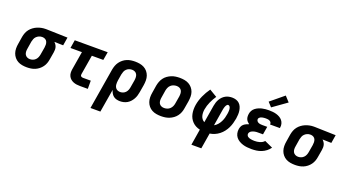

<svg xmlns="http://www.w3.org/2000/svg" viewBox="-68 -1491 4347 2422"><g transform="rotate(20 2105.5 -280.0)"><path d="M257 8Q224 8 192.5 2.5Q161 -3 134.5 -17.5Q108 -32 88.5 -55.5Q69 -79 59 -108Q49 -137 48.5 -169.5Q48 -202 54 -234L70 -334Q75 -361 85 -387.5Q95 -414 113 -437Q131 -460 155 -477.5Q179 -495 205.5 -506Q232 -517 259.5 -522.5Q287 -528 314 -528Q318 -528 322.5 -528Q327 -528 331 -528L611 -520L593 -410L474 -413Q486 -402 495.5 -388Q505 -374 510 -357.5Q515 -341 515 -322.5Q515 -304 512 -286L495 -186Q491 -159 481.5 -132.5Q472 -106 455 -82.5Q438 -59 414.5 -40.5Q391 -22 364.5 -11Q338 0 310.5 4Q283 8 257 8ZM258 -102Q277 -102 296.5 -109Q316 -116 331 -131Q346 -146 354 -165.5Q362 -185 365 -204L382 -304Q385 -323 384.5 -342.5Q384 -362 377 -379Q370 -396 354.5 -406Q339 -416 319 -418H313Q311 -418 309.5 -418Q308 -418 306 -418Q287 -418 268 -410Q249 -402 234 -387.5Q219 -373 211.5 -354Q204 -335 200 -316L184 -216Q180 -195 181 -174.5Q182 -154 191.5 -137Q201 -120 219 -111Q237 -102 258 -102Z M969 0Q945 0 922 -3Q899 -6 878 -14.5Q857 -23 840 -37.5Q823 -52 813 -72.5Q803 -93 801.5 -116.5Q800 -140 804 -164L845 -410H691L709 -520H1151L1132 -410H978L934 -146Q933 -138 934.5 -130.5Q936 -123 941.5 -118.5Q947 -114 954.5 -112Q962 -110 969 -110H1073V0Z M1187 215 1278 -334Q1283 -361 1292.5 -387.5Q1302 -414 1319 -437.5Q1336 -461 1359 -479.5Q1382 -498 1408.5 -509Q1435 -520 1462.5 -524Q1490 -528 1517 -528Q1549 -528 1580.5 -522.5Q1612 -517 1639 -502.5Q1666 -488 1685.5 -464.5Q1705 -441 1715 -412Q1725 -383 1725 -350.5Q1725 -318 1720 -286L1703 -186Q1699 -162 1692 -138Q1685 -114 1672.5 -91.5Q1660 -69 1642.5 -49.5Q1625 -30 1603 -17Q1581 -4 1556 2Q1531 8 1507 8Q1483 8 1459.5 2Q1436 -4 1418.5 -18Q1401 -32 1389.5 -52.5Q1378 -73 1372 -95L1320 215ZM1470 -102Q1489 -102 1508 -109.5Q1527 -117 1541 -132Q1555 -147 1562.5 -166Q1570 -185 1573 -204L1590 -304Q1593 -325 1592 -345.5Q1591 -366 1582 -383Q1573 -400 1555 -409Q1537 -418 1516 -418Q1497 -418 1477 -411Q1457 -404 1442 -389Q1427 -374 1419.5 -355Q1412 -336 1408 -316L1394 -231Q1392 -216 1391 -200.5Q1390 -185 1392 -170.5Q1394 -156 1400 -143Q1406 -130 1416.5 -120.5Q1427 -111 1441 -106.5Q1455 -102 1470 -102Z M2057 8Q2025 8 1993.5 2.5Q1962 -3 1935 -17.5Q1908 -32 1888.5 -55.5Q1869 -79 1859 -108Q1849 -137 1848.5 -169Q1848 -201 1854 -234L1870 -334Q1875 -361 1885 -388Q1895 -415 1912.5 -439Q1930 -463 1954.5 -480.5Q1979 -498 2006 -509Q2033 -520 2061 -524Q2089 -528 2116 -528Q2149 -528 2180.5 -522.5Q2212 -517 2238.5 -502.5Q2265 -488 2285 -464.5Q2305 -441 2315 -412Q2325 -383 2325 -351Q2325 -319 2320 -286L2303 -186Q2299 -159 2289 -132Q2279 -105 2261 -81Q2243 -57 2219 -39.5Q2195 -22 2168 -11Q2141 0 2113 4Q2085 8 2057 8ZM2059 -102Q2079 -102 2099.5 -108.5Q2120 -115 2136 -130Q2152 -145 2161 -164.5Q2170 -184 2173 -204L2190 -304Q2193 -325 2192 -346Q2191 -367 2181.5 -384Q2172 -401 2154 -409.5Q2136 -418 2115 -418Q2095 -418 2074.5 -411.5Q2054 -405 2037.5 -390Q2021 -375 2012.5 -355.5Q2004 -336 2000 -316L1984 -216Q1980 -195 1981 -174Q1982 -153 1991.5 -136Q2001 -119 2019.5 -110.5Q2038 -102 2059 -102Z M2542 215 2577 0Q2548 -6 2522 -19.5Q2496 -33 2475.5 -53.5Q2455 -74 2441.5 -99.5Q2428 -125 2422 -154.5Q2416 -184 2416 -214.5Q2416 -245 2421 -276Q2432 -340 2460 -402Q2488 -464 2528 -520L2630 -459Q2599 -413 2576.5 -363Q2554 -313 2545 -261Q2541 -239 2541.5 -216Q2542 -193 2547.5 -172.5Q2553 -152 2566 -135Q2579 -118 2598 -108L2637 -343Q2641 -366 2648 -388Q2655 -410 2667 -431Q2679 -452 2696 -469.5Q2713 -487 2734.5 -499Q2756 -511 2779 -515.5Q2802 -520 2824 -520Q2851 -520 2876.5 -512Q2902 -504 2920.5 -486.5Q2939 -469 2949 -445.5Q2959 -422 2963 -396Q2967 -370 2965.5 -342.5Q2964 -315 2960 -288Q2954 -255 2945 -222.5Q2936 -190 2921 -159Q2906 -128 2884.5 -100Q2863 -72 2835 -50Q2807 -28 2775 -14.5Q2743 -1 2710 4L2675 215ZM2726 -113Q2751 -126 2771 -149Q2791 -172 2804 -198Q2817 -224 2824.5 -251Q2832 -278 2836 -305Q2838 -316 2839 -327Q2840 -338 2840.5 -349Q2841 -360 2840 -370.5Q2839 -381 2835.5 -390.5Q2832 -400 2825 -407.5Q2818 -415 2807 -415Q2798 -415 2791.5 -408Q2785 -401 2780.5 -393Q2776 -385 2773 -376.5Q2770 -368 2768 -360Q2766 -352 2764 -343.5Q2762 -335 2761 -326Z M3273 8Q3243 8 3213 5Q3183 2 3155.5 -6.5Q3128 -15 3103.5 -29.5Q3079 -44 3061.5 -66Q3044 -88 3037.5 -117Q3031 -146 3036 -177Q3039 -194 3047 -212Q3055 -230 3070 -242.5Q3085 -255 3102.5 -263Q3120 -271 3138 -277Q3124 -287 3112.5 -299.5Q3101 -312 3094.5 -327.5Q3088 -343 3087 -361.5Q3086 -380 3089 -398Q3092 -421 3104 -442.5Q3116 -464 3135.5 -479Q3155 -494 3177 -503.5Q3199 -513 3222 -518.5Q3245 -524 3268 -526Q3291 -528 3314 -528Q3340 -528 3365.5 -525.5Q3391 -523 3415 -516Q3439 -509 3460.5 -496.5Q3482 -484 3497 -465.5Q3512 -447 3518.5 -422Q3525 -397 3520 -371Q3520 -369 3519.5 -367.5Q3519 -366 3519 -364H3387Q3387 -365 3387 -365.5Q3387 -366 3387 -366Q3390 -380 3383 -391Q3376 -402 3364.5 -408Q3353 -414 3340 -416Q3327 -418 3314 -418Q3305 -418 3295.5 -417.5Q3286 -417 3277 -415.5Q3268 -414 3259 -412Q3250 -410 3241.5 -405.5Q3233 -401 3226.5 -393.5Q3220 -386 3218 -377Q3216 -363 3223.5 -351.5Q3231 -340 3243 -334Q3255 -328 3269 -326Q3283 -324 3297 -324H3364L3346 -217H3280Q3269 -217 3258 -216.5Q3247 -216 3236 -213.5Q3225 -211 3214 -207.5Q3203 -204 3193 -198Q3183 -192 3175.5 -182.5Q3168 -173 3166 -162Q3164 -150 3169 -139Q3174 -128 3183 -121.5Q3192 -115 3203 -111.5Q3214 -108 3225.5 -106Q3237 -104 3249 -103Q3261 -102 3273 -102Q3290 -102 3307 -104Q3324 -106 3341 -111Q3358 -116 3374 -125Q3390 -134 3401 -148L3511 -98Q3492 -70 3463.5 -48Q3435 -26 3403 -13.5Q3371 -1 3338.5 3.5Q3306 8 3273 8ZM3325 -571 3272 -629 3449 -775 3513 -705Z M3857 8Q3824 8 3792.5 2.5Q3761 -3 3734.5 -17.5Q3708 -32 3688.5 -55.5Q3669 -79 3659 -108Q3649 -137 3648.5 -169.5Q3648 -202 3654 -234L3670 -334Q3675 -361 3685 -387.5Q3695 -414 3713 -437Q3731 -460 3755 -477.5Q3779 -495 3805.5 -506Q3832 -517 3859.5 -522.5Q3887 -528 3914 -528Q3918 -528 3922.5 -528Q3927 -528 3931 -528L4211 -520L4193 -410L4074 -413Q4086 -402 4095.5 -388Q4105 -374 4110 -357.5Q4115 -341 4115 -322.5Q4115 -304 4112 -286L4095 -186Q4091 -159 4081.5 -132.5Q4072 -106 4055 -82.5Q4038 -59 4014.5 -40.5Q3991 -22 3964.5 -11Q3938 0 3910.5 4Q3883 8 3857 8ZM3858 -102Q3877 -102 3896.5 -109Q3916 -116 3931 -131Q3946 -146 3954 -165.5Q3962 -185 3965 -204L3982 -304Q3985 -323 3984.5 -342.5Q3984 -362 3977 -379Q3970 -396 3954.5 -406Q3939 -416 3919 -418H3913Q3911 -418 3909.5 -418Q3908 -418 3906 -418Q3887 -418 3868 -410Q3849 -402 3834 -387.5Q3819 -373 3811.5 -354Q3804 -335 3800 -316L3784 -216Q3780 -195 3781 -174.5Q3782 -154 3791.5 -137Q3801 -120 3819 -111Q3837 -102 3858 -102Z"/></g></svg>

Font: Iosevka SS04 XBd Ex
Style: Italic
Weight: 800
Width: 7
Italic angle: -9°
Monospace: yes
Designer: Belleve Invis
Foundry: Belleve Invis
Version: Version 19.0.0; ttfautohint (v1.8.4)